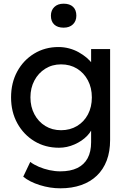

<svg xmlns="http://www.w3.org/2000/svg" viewBox="-20 -791 689 1041"><path d="M106 167 144 87Q164 102 191 113.5Q218 125 248 131.5Q278 138 307 138Q362 138 399 120Q436 102 455 67Q474 32 474 -20V-121L485 -114Q480 -83 452.5 -54.5Q425 -26 384 -8Q343 10 300 10Q225 10 166.5 -25.5Q108 -61 74 -122.5Q40 -184 40 -263Q40 -342 73.5 -403.5Q107 -465 165.5 -500.5Q224 -536 297 -536Q327 -536 355 -528.5Q383 -521 407 -507.5Q431 -494 450 -478Q469 -462 481 -444Q493 -426 496 -410L474 -402V-525H577V-32Q577 31 558.5 79.5Q540 128 505 161.5Q470 195 420 212.5Q370 230 307 230Q251 230 195.5 212.5Q140 195 106 167ZM478 -263Q478 -315 456.5 -355.5Q435 -396 397.5 -419Q360 -442 311 -442Q263 -442 225.5 -418.5Q188 -395 166.5 -354.5Q145 -314 145 -263Q145 -212 166.5 -171.5Q188 -131 225.5 -108Q263 -85 311 -85Q360 -85 398 -108Q436 -131 457 -171Q478 -211 478 -263ZM256 -706Q256 -735 274.5 -753Q293 -771 325 -771Q358 -771 376 -754Q394 -737 394 -706Q394 -677 375.5 -659Q357 -641 325 -641Q292 -641 274 -658Q256 -675 256 -706Z"/></svg>

Font: Mach
Style: Regular
Weight: 400
Version: Version 1.002